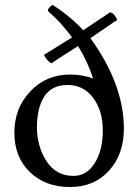

<svg xmlns="http://www.w3.org/2000/svg" viewBox="-20 -743 558 775"><path d="M274 -33Q329 -32 362 -84Q395 -136 395 -216Q395 -296 356 -348Q317 -400 253 -400Q189 -400 159 -354Q129 -308 129 -228Q130 -150 168 -92Q206 -34 274 -33ZM480 -224Q480 -120 420 -54Q360 12 262 12Q164 12 101 -48Q38 -108 38 -208Q38 -306 102 -374Q166 -442 262 -442Q315 -442 356 -426Q334 -494 295 -557Q203 -499 189 -488Q183 -488 172 -500Q161 -512 158 -522Q257 -583 271 -592Q226 -653 175 -697Q170 -702 178 -711Q186 -720 192 -723Q261 -680 316 -621L424 -693Q434 -692 442 -682Q450 -672 453 -662Q448 -660 408 -632Q368 -604 345 -589Q480 -402 480 -224Z"/></svg>

Font: Lusitana
Style: Regular
Weight: 400
Designer: Ana Paula Megda
Foundry: Ana Paula Megda
Version: Version 1.001; ttfautohint (v1.4.1)